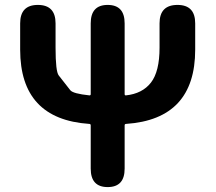

<svg xmlns="http://www.w3.org/2000/svg" viewBox="-20 -761 877 781"><path d="M418 0Q349 0 349 -75V-251Q349 -257 343 -257Q62 -276 62 -559V-666Q62 -741 134 -741Q206 -741 206 -666V-567Q206 -470 219 -454Q243 -424 266 -394Q277 -380 344 -373Q349 -373 349 -378V-666Q349 -741 418 -741Q487 -741 487 -666V-378Q487 -373 492 -373Q559 -380 594 -425Q629 -470 629 -567V-666Q629 -741 702 -741Q774 -741 774 -666V-559Q774 -276 493 -257Q487 -257 487 -251V-75Q487 0 418 0Z"/></svg>

Font: Resource Han Rounded JP
Style: Bold
Weight: 700
Designer: Cyano Hao (round all glyphs); Ryoko NISHIZUKA 西塚涼子 (kana, bopomofo & ideographs); Paul D. Hunt (Latin, Greek & Cyrillic)
Foundry: Cyano Hao
Version: 0.990